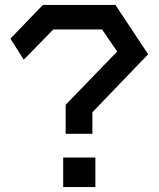

<svg xmlns="http://www.w3.org/2000/svg" viewBox="-20 -727 640 775"><path d="M153 -707 22 -571 76 -486 195 -608H392L453 -519L245 -304V-187H353V-274L578 -508L446 -707ZM235 28H365V-91H235Z"/></svg>

Font: Kode Mono SemiBold
Style: Regular
Weight: 600
Monospace: yes
Designer: Isa Ozler
Foundry: Kadena LLC
Version: Version 1.206;gftools[0.9.28]